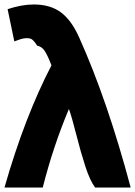

<svg xmlns="http://www.w3.org/2000/svg" viewBox="-35 -817 604 858"><path d="M273 -330Q203 -164 156 21H-15Q75 -294 195 -525Q178 -569 165 -589Q152 -609 131 -613Q117 -635 107 -641.5Q97 -648 76 -646Q59 -644 29 -632L-1 -776Q62 -797 116 -797Q190 -797 237.5 -761.5Q285 -726 319 -649Q445 -369 549 21H390Q367 -10 346.5 -73Q326 -136 306 -215Q286 -294 273 -330Z"/></svg>

Font: Repo
Style: ExtraBold
Weight: 800
Designer: Stefan Peev
Foundry: Context Ltd
Version: Version 001.000